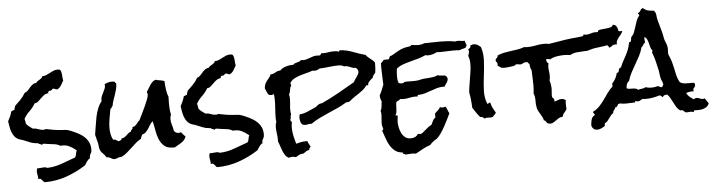

<svg xmlns="http://www.w3.org/2000/svg" viewBox="-86 -1009 5008 1347"><g transform="rotate(-5 2418.5 -335.5)"><path d="M529.3 -123Q529.3 -106.4 521 -94.2Q512.7 -82 514.6 -64.5Q501 -56.6 492.2 -43.9Q483.4 -31.2 475.6 -17.6Q411.1 24.4 337.4 50.3Q263.7 76.2 185.5 76.2Q180.7 76.2 176.8 71.8Q172.9 67.4 168.9 62.5Q165 57.6 160.6 53.2Q156.2 48.8 150.4 48.8Q143.6 48.8 139.6 51.8Q139.6 49.8 140.1 48.3Q140.6 46.9 140.6 44.9Q140.6 33.2 137.7 21Q134.8 8.8 134.8 -2.9Q134.8 -16.6 139.6 -25.4H151.4Q161.1 -25.4 170.4 -26.9Q179.7 -28.3 190.4 -28.3Q201.2 -28.3 210 -22.5Q263.7 -24.4 312 -42.5Q360.4 -60.5 410.2 -78.1Q418 -88.9 419.4 -102.1Q420.9 -115.2 426.8 -127Q401.4 -148.4 375.5 -160.6Q349.6 -172.9 315.4 -168.9Q294.9 -181.6 272 -183.6Q249 -185.5 225.6 -189.5Q219.7 -190.4 213.4 -191.9Q207 -193.4 200.2 -193.4Q195.3 -193.4 190.9 -190.9Q186.5 -188.5 188.5 -183.6Q183.6 -191.4 175.3 -192.9Q167 -194.3 161.1 -200.2Q129.9 -202.1 106.4 -211.4Q83 -220.7 54.7 -232.4Q46.9 -235.4 39.6 -236.8Q32.2 -238.3 25.4 -242.2Q7.8 -251 -2.9 -265.6Q-13.7 -280.3 -20 -298.3Q-26.4 -316.4 -29.3 -335.9Q-32.2 -355.5 -35.2 -372.1Q-26.4 -387.7 -19 -404.3Q-11.7 -420.9 -6.8 -439.5Q-1 -442.4 4.9 -444.3Q10.7 -446.3 17.6 -449.2Q16.6 -451.2 16.6 -454.1Q16.6 -459 20 -463.9Q23.4 -468.8 21.5 -473.6Q43 -493.2 63 -514.2Q83 -535.2 97.7 -560.5Q112.3 -565.4 121.1 -575.2Q129.9 -585 138.7 -595.2Q147.5 -605.5 158.2 -613.8Q168.9 -622.1 185.5 -624Q189.5 -630.9 196.3 -635.3Q203.1 -639.6 210 -643.6Q216.8 -647.5 222.7 -652.3Q228.5 -657.2 231.4 -666Q247.1 -666 260.3 -671.9Q273.4 -677.7 286.1 -684.6Q298.8 -691.4 312 -697.3Q325.2 -703.1 340.8 -703.1Q344.7 -703.1 348.6 -702.6Q352.5 -702.1 357.4 -701.2Q364.3 -694.3 366.7 -685.1Q369.1 -675.8 370.1 -665Q371.1 -654.3 371.6 -643.6Q372.1 -632.8 375 -624Q366.2 -607.4 356 -590.8Q345.7 -574.2 329.1 -565.4H327.1Q320.3 -564.5 314.5 -568.4Q308.6 -572.3 300.8 -572.3Q295.9 -572.3 293 -569.3L288.1 -564.5Q286.1 -562.5 282.7 -560.5Q279.3 -558.6 273.4 -560.5Q259.8 -555.7 262.7 -543.9Q244.1 -542 231.4 -532.7Q218.8 -523.4 208 -512.2Q197.3 -501 186.5 -491.7Q175.8 -482.4 161.1 -481.4Q144.5 -452.1 120.6 -429.7Q96.7 -407.2 81.1 -378.9Q84 -371.1 85 -362.3Q85.9 -353.5 87.9 -343.8Q96.7 -332 108.9 -323.2Q121.1 -314.5 132.8 -305.7H135.7Q155.3 -305.7 171.9 -298.3Q188.5 -291 207 -291Q216.8 -291 223.6 -294.9Q249 -289.1 273.9 -285.2Q298.8 -281.2 324.2 -279.3Q336.9 -277.3 350.1 -277.3Q363.3 -277.3 375 -274.4Q385.7 -271.5 396.5 -267.1Q407.2 -262.7 418 -257.8Q440.4 -248 460.4 -236.3Q480.5 -224.6 496.1 -208.5Q511.7 -192.4 520.5 -171.4Q529.3 -150.4 529.3 -123Z M1195.3 -158.2Q1191.4 -143.6 1182.6 -133.8Q1173.8 -124 1162.6 -116.2Q1151.4 -108.4 1138.7 -102.1Q1126 -95.7 1114.3 -87.9H1101.6Q1060.5 -87.9 1038.6 -107.9Q1016.6 -127.9 1004.9 -157.7Q993.2 -187.5 987.8 -221.7Q982.4 -255.9 974.6 -284.2Q962.9 -274.4 955.1 -261.2Q947.3 -248 939 -235.4Q930.7 -222.7 920.4 -211.9Q910.2 -201.2 893.6 -197.3Q890.6 -190.4 887.2 -183.6Q883.8 -176.8 882.8 -168.9Q861.3 -157.2 843.8 -141.6Q826.2 -126 808.6 -109.4Q791 -92.8 772.9 -77.6Q754.9 -62.5 732.4 -52.7Q731.4 -53.7 728.5 -53.7Q716.8 -53.7 707 -48.3Q697.3 -43 685.5 -43Q677.7 -43 671.4 -45.9Q665 -48.8 658.7 -52.7Q652.3 -56.6 645.5 -58.6Q638.7 -60.5 630.9 -59.6Q621.1 -77.1 605 -92.3Q588.9 -107.4 585 -127Q583 -135.7 582.5 -145Q582 -154.3 580.1 -164.1Q577.1 -178.7 572.3 -193.8Q567.4 -209 564.5 -224.6Q569.3 -251 573.7 -282.7Q578.1 -314.5 584.5 -346.2Q590.8 -377.9 602.1 -406.7Q613.3 -435.5 630.9 -456.1L629.9 -462.9Q629.9 -478.5 635.7 -492.2Q641.6 -505.9 648.4 -518.6Q655.3 -531.2 660.2 -543.9Q665 -556.6 662.1 -572.3Q673.8 -578.1 686.5 -582Q699.2 -585.9 712.9 -585.9Q725.6 -585.9 736.3 -582Q734.4 -574.2 743.2 -572.3V-569.3Q743.2 -548.8 738.3 -529.3Q733.4 -509.8 726.6 -490.7Q719.7 -471.7 713.4 -452.6Q707 -433.6 704.1 -414.1Q700.2 -413.1 698.7 -410.2Q697.3 -407.2 696.3 -404.3Q695.3 -401.4 693.4 -399.4Q691.4 -397.5 687.5 -397.5Q681.6 -363.3 675.3 -329.6Q668.9 -295.9 668.9 -261.7Q668.9 -241.2 672.9 -219.7Q676.8 -198.2 687.5 -178.7L691.4 -179.7Q702.1 -179.7 708.5 -174.8Q714.8 -169.9 725.6 -165Q733.4 -167 740.2 -170.4Q747.1 -173.8 746.1 -182.6Q758.8 -183.6 767.6 -189Q776.4 -194.3 783.2 -201.2L797.9 -214.8Q805.7 -221.7 816.4 -224.6Q816.4 -230.5 819.3 -233.4L825.2 -239.3Q828.1 -242.2 829.6 -245.6Q831.1 -249 830.1 -255.9Q841.8 -256.8 848.1 -261.7Q854.5 -266.6 859.9 -272.9Q865.2 -279.3 870.1 -286.1Q875 -293 882.8 -297.9Q889.6 -312.5 901.9 -336.9Q914.1 -361.3 926.3 -387.7Q938.5 -414.1 947.8 -438Q957 -461.9 957 -474.6Q957 -479.5 954.6 -483.4Q952.1 -487.3 953.1 -492.2V-495.1Q960.9 -504.9 967.3 -516.6Q973.6 -528.3 981 -539.1Q988.3 -549.8 997.1 -558.6Q1005.9 -567.4 1019.5 -572.3Q1035.2 -567.4 1051.3 -565.4Q1067.4 -563.5 1082 -557.6Q1083 -533.2 1086.9 -501Q1090.8 -468.8 1100.6 -446.3Q1100.6 -433.6 1100.1 -421.9Q1099.6 -410.2 1099.6 -398.4Q1099.6 -378.9 1101.1 -358.4Q1102.5 -337.9 1107.4 -320.3Q1100.6 -305.7 1100.6 -289.1Q1100.6 -266.6 1107.4 -246.6Q1114.3 -226.6 1117.2 -204.1Q1129.9 -186.5 1150.4 -186.5Q1155.3 -186.5 1158.7 -187.5Q1162.1 -188.5 1166 -190.4Q1173.8 -181.6 1180.2 -173.3Q1186.5 -165 1195.3 -158.2Z M1744.1 -123Q1744.1 -106.4 1735.8 -94.2Q1727.5 -82 1729.5 -64.5Q1715.8 -56.6 1707 -43.9Q1698.2 -31.2 1690.4 -17.6Q1626 24.4 1552.2 50.3Q1478.5 76.2 1400.4 76.2Q1395.5 76.2 1391.6 71.8Q1387.7 67.4 1383.8 62.5Q1379.9 57.6 1375.5 53.2Q1371.1 48.8 1365.2 48.8Q1358.4 48.8 1354.5 51.8Q1354.5 49.8 1355 48.3Q1355.5 46.9 1355.5 44.9Q1355.5 33.2 1352.5 21Q1349.6 8.8 1349.6 -2.9Q1349.6 -16.6 1354.5 -25.4H1366.2Q1376 -25.4 1385.3 -26.9Q1394.5 -28.3 1405.3 -28.3Q1416 -28.3 1424.8 -22.5Q1478.5 -24.4 1526.9 -42.5Q1575.2 -60.5 1625 -78.1Q1632.8 -88.9 1634.3 -102.1Q1635.7 -115.2 1641.6 -127Q1616.2 -148.4 1590.3 -160.6Q1564.5 -172.9 1530.3 -168.9Q1509.8 -181.6 1486.8 -183.6Q1463.9 -185.5 1440.4 -189.5Q1434.6 -190.4 1428.2 -191.9Q1421.9 -193.4 1415 -193.4Q1410.2 -193.4 1405.8 -190.9Q1401.4 -188.5 1403.3 -183.6Q1398.4 -191.4 1390.1 -192.9Q1381.8 -194.3 1376 -200.2Q1344.7 -202.1 1321.3 -211.4Q1297.9 -220.7 1269.5 -232.4Q1261.7 -235.4 1254.4 -236.8Q1247.1 -238.3 1240.2 -242.2Q1222.7 -251 1211.9 -265.6Q1201.2 -280.3 1194.8 -298.3Q1188.5 -316.4 1185.5 -335.9Q1182.6 -355.5 1179.7 -372.1Q1188.5 -387.7 1195.8 -404.3Q1203.1 -420.9 1208 -439.5Q1213.9 -442.4 1219.7 -444.3Q1225.6 -446.3 1232.4 -449.2Q1231.4 -451.2 1231.4 -454.1Q1231.4 -459 1234.9 -463.9Q1238.3 -468.8 1236.3 -473.6Q1257.8 -493.2 1277.8 -514.2Q1297.9 -535.2 1312.5 -560.5Q1327.1 -565.4 1335.9 -575.2Q1344.7 -585 1353.5 -595.2Q1362.3 -605.5 1373 -613.8Q1383.8 -622.1 1400.4 -624Q1404.3 -630.9 1411.1 -635.3Q1418 -639.6 1424.8 -643.6Q1431.6 -647.5 1437.5 -652.3Q1443.4 -657.2 1446.3 -666Q1461.9 -666 1475.1 -671.9Q1488.3 -677.7 1501 -684.6Q1513.7 -691.4 1526.9 -697.3Q1540 -703.1 1555.7 -703.1Q1559.6 -703.1 1563.5 -702.6Q1567.4 -702.1 1572.3 -701.2Q1579.1 -694.3 1581.5 -685.1Q1584 -675.8 1585 -665Q1585.9 -654.3 1586.4 -643.6Q1586.9 -632.8 1589.8 -624Q1581.1 -607.4 1570.8 -590.8Q1560.5 -574.2 1543.9 -565.4H1542Q1535.2 -564.5 1529.3 -568.4Q1523.4 -572.3 1515.6 -572.3Q1510.7 -572.3 1507.8 -569.3L1502.9 -564.5Q1501 -562.5 1497.6 -560.5Q1494.1 -558.6 1488.3 -560.5Q1474.6 -555.7 1477.5 -543.9Q1459 -542 1446.3 -532.7Q1433.6 -523.4 1422.9 -512.2Q1412.1 -501 1401.4 -491.7Q1390.6 -482.4 1376 -481.4Q1359.4 -452.1 1335.4 -429.7Q1311.5 -407.2 1295.9 -378.9Q1298.8 -371.1 1299.8 -362.3Q1300.8 -353.5 1302.7 -343.8Q1311.5 -332 1323.7 -323.2Q1335.9 -314.5 1347.7 -305.7H1350.6Q1370.1 -305.7 1386.7 -298.3Q1403.3 -291 1421.9 -291Q1431.6 -291 1438.5 -294.9Q1463.9 -289.1 1488.8 -285.2Q1513.7 -281.2 1539.1 -279.3Q1551.8 -277.3 1564.9 -277.3Q1578.1 -277.3 1589.8 -274.4Q1600.6 -271.5 1611.3 -267.1Q1622.1 -262.7 1632.8 -257.8Q1655.3 -248 1675.3 -236.3Q1695.3 -224.6 1710.9 -208.5Q1726.6 -192.4 1735.4 -171.4Q1744.1 -150.4 1744.1 -123Z M2564.5 -543Q2564.5 -529.3 2563.5 -515.6Q2562.5 -502 2560.5 -488.3Q2553.7 -478.5 2547.4 -471.2Q2541 -463.9 2539.1 -453.1Q2528.3 -445.3 2515.1 -431.6Q2502 -418 2503.9 -404.3H2490.2Q2478.5 -386.7 2462.9 -374Q2447.3 -361.3 2429.7 -349.6L2395.5 -327.1Q2378.9 -316.4 2364.3 -301.8Q2356.4 -300.8 2351.6 -298.8Q2346.7 -296.9 2338.9 -297.9Q2308.6 -278.3 2275.9 -263.7Q2243.2 -249 2210.4 -234.9Q2177.7 -220.7 2145.5 -205.1Q2113.3 -189.5 2084 -168.9Q2081.1 -169.9 2076.2 -169.9Q2067.4 -169.9 2058.6 -167.5Q2049.8 -165 2041 -165Q2037.1 -165 2030.8 -166Q2024.4 -167 2021.5 -168.9Q2016.6 -171.9 2012.7 -177.7Q2008.8 -183.6 2006.8 -190.9Q2004.9 -198.2 2003.9 -205.1Q2002.9 -211.9 2002.9 -216.8Q2002.9 -222.7 2003.9 -229.5Q2004.9 -236.3 2006.8 -242.2Q2035.2 -244.1 2064 -256.8Q2092.8 -269.5 2119.1 -281.2Q2126 -284.2 2130.4 -288.6Q2134.8 -293 2139.6 -296.4Q2144.5 -299.8 2150.4 -302.7Q2156.2 -305.7 2165 -305.7H2168Q2229.5 -334 2288.6 -367.2Q2347.7 -400.4 2406.2 -434.6Q2409.2 -443.4 2415.5 -452.1Q2421.9 -460.9 2427.7 -469.2Q2433.6 -477.5 2438.5 -486.3Q2443.4 -495.1 2443.4 -503.9Q2443.4 -521.5 2426.8 -533.2H2422.9Q2411.1 -533.2 2402.3 -536.6Q2393.6 -540 2385.7 -543.5Q2377.9 -546.9 2368.2 -549.3Q2358.4 -551.8 2345.7 -550.8Q2340.8 -554.7 2330.1 -557.6Q2319.3 -560.5 2312.5 -560.5Q2277.3 -560.5 2243.2 -556.2Q2209 -551.8 2174.8 -550.8Q2166 -545.9 2158.2 -542Q2150.4 -538.1 2139.6 -538.1Q2134.8 -538.1 2130.9 -538.6Q2127 -539.1 2122.1 -540Q2103.5 -532.2 2080.1 -526.9Q2056.6 -521.5 2033.7 -514.2Q2010.7 -506.8 1991.2 -496.1Q1971.7 -485.4 1960.9 -466.8Q1960.9 -461.9 1962.9 -458.5Q1964.8 -455.1 1964.8 -450.2V-446.3Q1959 -440.4 1957 -433.1Q1955.1 -425.8 1954.1 -418.5Q1953.1 -411.1 1951.7 -403.8Q1950.2 -396.5 1944.3 -389.6Q1948.2 -375 1948.2 -357.4Q1948.2 -337.9 1945.8 -318.4Q1943.4 -298.8 1943.4 -279.3Q1943.4 -260.7 1947.3 -246.1Q1941.4 -240.2 1942.4 -228.5Q1943.4 -216.8 1937.5 -210.9Q1937.5 -203.1 1941.9 -200.2Q1946.3 -197.3 1947.3 -190.4Q1943.4 -173.8 1943.4 -154.3Q1943.4 -126 1949.7 -96.7Q1956.1 -67.4 1964.8 -39.1Q1980.5 -43.9 1998.5 -47.4Q2016.6 -50.8 2033.2 -50.8Q2036.1 -50.8 2039.1 -50.3Q2042 -49.8 2044.9 -49.8Q2046.9 -39.1 2052.7 -30.3Q2058.6 -21.5 2063.5 -10.7Q2058.6 -3.9 2055.2 0.5Q2051.8 4.9 2051.8 12.7Q2038.1 13.7 2029.3 20Q2020.5 26.4 2009.8 34.2H2005.9Q1989.3 34.2 1978.5 40.5Q1967.8 46.9 1954.1 54.7Q1942.4 49.8 1930.7 49.8Q1918 49.8 1905.3 54.7Q1889.6 47.9 1879.9 33.7Q1870.1 19.5 1863.3 2.4Q1856.4 -14.6 1851.1 -32.2Q1845.7 -49.8 1838.9 -64.5V-80.1Q1838.9 -102.5 1835.4 -123.5Q1832 -144.5 1832 -167Q1832 -175.8 1833.5 -185.5Q1835 -195.3 1838.9 -204.1Q1836.9 -212.9 1836.9 -220.7V-239.3Q1836.9 -268.6 1839.4 -297.9Q1841.8 -327.1 1841.8 -356.4Q1841.8 -377.9 1838.9 -400.4Q1834 -398.4 1830.1 -396.5Q1826.2 -394.5 1821.3 -394.5Q1816.4 -394.5 1812 -395.5Q1807.6 -396.5 1803.7 -397.5Q1793.9 -406.2 1790 -418.9Q1786.1 -431.6 1779.3 -442.4Q1779.3 -460.9 1784.7 -473.1Q1790 -485.4 1797.9 -495.6Q1805.7 -505.9 1814 -515.6Q1822.3 -525.4 1828.1 -540H1832Q1847.7 -540 1863.3 -550.3Q1878.9 -560.5 1898.4 -560.5Q1905.3 -569.3 1917 -575.7Q1928.7 -582 1941.9 -585.9Q1955.1 -589.8 1968.3 -591.3Q1981.4 -592.8 1993.2 -592.8Q1997.1 -599.6 2004.9 -602.1Q2012.7 -604.5 2021 -606.9Q2029.3 -609.4 2036.6 -611.8Q2043.9 -614.3 2048.8 -621.1Q2056.6 -619.1 2063.5 -619.1Q2076.2 -619.1 2087.9 -622.6Q2099.6 -626 2111.3 -630.4Q2123 -634.8 2135.3 -638.7Q2147.5 -642.6 2161.1 -642.6Q2166 -642.6 2170.9 -642.1Q2175.8 -641.6 2180.7 -641.6Q2188.5 -641.6 2189.9 -647.5Q2191.4 -653.3 2196.3 -656.2Q2199.2 -655.3 2207 -655.3Q2226.6 -655.3 2245.1 -658.7Q2263.7 -662.1 2283.2 -662.1Q2292 -662.1 2300.8 -661.1Q2309.6 -660.2 2318.4 -656.2Q2320.3 -659.2 2322.3 -661.1Q2324.2 -663.1 2325.2 -666Q2373 -663.1 2415.5 -646.5Q2458 -629.9 2503.9 -617.2Q2509.8 -608.4 2517.6 -601.6L2534.2 -587.9Q2543 -581.1 2550.8 -574.2Q2558.6 -567.4 2564.5 -557.6Z M3214.8 -621.1V-617.2Q3208 -615.2 3208 -607.4Q3197.3 -602.5 3185.5 -600.1Q3173.8 -597.7 3163.1 -592.8Q3152.3 -593.8 3141.1 -594.2Q3129.9 -594.7 3119.1 -594.7Q3089.8 -594.7 3060.5 -592.8Q3031.2 -590.8 3002 -592.8Q2988.3 -585 2972.2 -580.6Q2956.1 -576.2 2941.4 -576.2Q2929.7 -576.2 2920.9 -579.1Q2897.5 -567.4 2869.6 -559.6Q2841.8 -551.8 2813.5 -544.4Q2785.2 -537.1 2759.3 -527.8Q2733.4 -518.6 2713.9 -502Q2711.9 -488.3 2710.9 -475.1Q2710 -461.9 2710 -449.2Q2710 -435.5 2711.4 -423.8Q2712.9 -412.1 2717.8 -400.4Q2722.7 -398.4 2729 -397.5Q2735.4 -396.5 2740.2 -396.5Q2745.1 -396.5 2750 -397.9Q2754.9 -399.4 2756.8 -404.3Q2771.5 -406.2 2786.1 -405.8Q2800.8 -405.3 2815.4 -405.3Q2830.1 -405.3 2844.2 -406.2Q2858.4 -407.2 2872.1 -411.1Q2887.7 -415 2902.8 -416Q2918 -417 2932.6 -418Q2947.3 -418.9 2962.9 -421.4Q2978.5 -423.8 2995.1 -431.6Q3007.8 -426.8 3021 -426.8Q3034.2 -426.8 3046.9 -424.8Q3053.7 -419.9 3058.1 -414.1Q3062.5 -408.2 3062.5 -400.4Q3062.5 -386.7 3052.7 -373Q3043 -359.4 3037.1 -347.7H3026.4Q3002.9 -347.7 2981 -341.3Q2959 -335 2937 -326.7Q2915 -318.4 2893.1 -312Q2871.1 -305.7 2847.7 -305.7Q2843.8 -305.7 2843.3 -301.3Q2842.8 -296.9 2840.8 -294.9Q2835.9 -295.9 2826.2 -295.9Q2803.7 -295.9 2783.2 -291Q2762.7 -286.1 2741.2 -286.1Q2735.4 -286.1 2729.5 -286.6Q2723.6 -287.1 2717.8 -288.1Q2712.9 -280.3 2705.1 -277.8Q2697.3 -275.4 2690.4 -269.5Q2687.5 -260.7 2687 -248Q2686.5 -235.4 2686 -222.2Q2685.5 -209 2683.6 -197.3Q2681.6 -185.5 2675.8 -178.7Q2676.8 -173.8 2683.6 -175.3Q2690.4 -176.8 2690.4 -168.9Q2690.4 -160.2 2688.5 -150.4Q2686.5 -140.6 2686.5 -130.9Q2686.5 -112.3 2690.9 -90.3Q2695.3 -68.4 2704.6 -49.8Q2713.9 -31.2 2729.5 -19Q2745.1 -6.8 2768.6 -6.8Q2784.2 -6.8 2797.9 -12.7Q2811.5 -18.6 2820.3 -32.2L2825.2 -33.2Q2829.1 -33.2 2832.5 -32.2Q2835.9 -31.2 2839.8 -31.2Q2845.7 -31.2 2855 -38.6Q2864.3 -45.9 2875.5 -55.7Q2886.7 -65.4 2898.4 -74.7Q2910.2 -84 2920.9 -87.9Q2927.7 -101.6 2934.1 -115.2Q2940.4 -128.9 2953.1 -136.7V-165Q2962.9 -175.8 2974.1 -184.6Q2985.4 -193.4 2991.2 -207Q2996.1 -205.1 3000.5 -204.1Q3004.9 -203.1 3009.8 -203.1Q3014.6 -203.1 3020 -204.1Q3025.4 -205.1 3030.3 -207Q3038.1 -196.3 3042.5 -183.1Q3046.9 -169.9 3053.7 -158.2Q3044.9 -140.6 3033.2 -116.2Q3021.5 -91.8 3007.8 -67.4Q2994.1 -43 2979 -21Q2963.9 1 2949.2 12.7Q2946.3 15.6 2936.5 19.5Q2925.8 27.3 2917 34.7Q2908.2 42 2900.4 51.8Q2872.1 60.5 2846.2 75.2Q2820.3 89.8 2794.9 103.5Q2783.2 100.6 2769.5 100.6Q2757.8 100.6 2746.1 102.1Q2734.4 103.5 2720.7 103.5Q2716.8 98.6 2709.5 97.2Q2702.1 95.7 2704.1 86.9Q2670.9 85 2650.4 68.8Q2629.9 52.7 2615.7 29.3Q2601.6 5.9 2592.8 -21.5Q2584 -48.8 2574.2 -74.2V-77.1Q2574.2 -82 2578.1 -83Q2582 -84 2582 -88.9Q2582 -90.8 2581.1 -91.8Q2578.1 -102.5 2576.2 -110.4Q2574.2 -118.2 2574.2 -128.9Q2574.2 -144.5 2576.2 -159.7Q2578.1 -174.8 2578.1 -190.4Q2578.1 -206.1 2574.2 -217.8Q2578.1 -222.7 2580.6 -231Q2583 -239.3 2584 -248Q2585 -256.8 2585.4 -265.6Q2585.9 -274.4 2587.9 -281.2Q2584 -292 2581.1 -300.3Q2578.1 -308.6 2578.1 -320.3V-327.1Q2587.9 -343.8 2594.7 -361.3Q2601.6 -378.9 2609.4 -397.5V-400.4Q2609.4 -428.7 2607.4 -457Q2605.5 -485.4 2605.5 -513.7V-532.2Q2605.5 -542 2606.4 -550.8Q2614.3 -554.7 2618.2 -561.5Q2622.1 -568.4 2629.9 -572.3H2662.1L2668 -582Q2670.9 -586.9 2671.9 -592.8Q2682.6 -595.7 2692.9 -601.1Q2703.1 -606.4 2711.9 -612.3Q2725.6 -620.1 2736.8 -626.5Q2748 -632.8 2759.3 -637.2Q2770.5 -641.6 2783.2 -644.5Q2795.9 -647.5 2812.5 -649.4Q2820.3 -649.4 2822.8 -652.3Q2825.2 -655.3 2830.1 -659.2Q2841.8 -657.2 2853.5 -655.8Q2865.2 -654.3 2877 -654.3Q2900.4 -654.3 2920.9 -663.1Q2950.2 -663.1 2979 -664.1Q3007.8 -665 3037.1 -665Q3062.5 -665 3087.9 -663.1Q3113.3 -661.1 3137.7 -656.2Q3146.5 -659.2 3157.2 -659.2Q3168.9 -659.2 3181.2 -656.7Q3193.4 -654.3 3205.1 -656.2Q3206.1 -645.5 3210.4 -638.2Q3214.8 -630.9 3214.8 -621.1Z M3378.9 -133.8Q3374 -126 3367.2 -119.6Q3360.4 -113.3 3354.5 -106.4Q3347.7 -103.5 3339.4 -103.5Q3331.1 -103.5 3323.7 -104Q3316.4 -104.5 3310.1 -104Q3303.7 -103.5 3299.8 -99.6Q3292 -101.6 3288.1 -106.9Q3284.2 -112.3 3274.4 -113.3Q3270.5 -114.3 3266.6 -113.3Q3252 -129.9 3239.7 -148.4Q3227.5 -167 3216.8 -183.6Q3215.8 -219.7 3210.9 -256.8Q3210 -265.6 3208 -274.4Q3206.1 -283.2 3205.1 -291Q3205.1 -300.8 3206.5 -310.1Q3208 -319.3 3209 -327.1Q3212.9 -355.5 3217.8 -382.8Q3222.7 -410.2 3226.6 -438.5Q3230.5 -463.9 3230.5 -491.7Q3230.5 -519.5 3221.7 -543.9L3220.7 -548.8Q3222.7 -556.6 3225.1 -562Q3227.5 -567.4 3228.5 -574.2Q3230.5 -585 3223.6 -589.8Q3226.6 -597.7 3233.4 -600.1Q3240.2 -602.5 3241.2 -611.3Q3242.2 -615.2 3241.2 -619.1Q3249 -622.1 3257.3 -624.5Q3265.6 -627 3273.4 -625Q3286.1 -623 3295.9 -616.7Q3305.7 -610.4 3314.5 -602.5Q3330.1 -555.7 3327.1 -503.4Q3324.2 -451.2 3317.4 -398.4Q3310.5 -345.7 3308.6 -295.4Q3306.6 -245.1 3324.2 -202.1L3326.2 -201.2Q3331.1 -200.2 3334 -204.6Q3336.9 -209 3341.8 -208Q3345.7 -206.1 3346.7 -206.1Q3350.6 -186.5 3359.4 -168.9Q3368.2 -151.4 3378.9 -133.8Z M4312.5 -627.9Q4308.6 -615.2 4299.8 -604.5L4283.2 -584Q4275.4 -574.2 4270 -563Q4264.6 -551.8 4266.6 -537.1Q4264.6 -537.1 4261.7 -537.6Q4258.8 -538.1 4256.8 -538.1Q4241.2 -538.1 4232.9 -530.8Q4224.6 -523.4 4210.9 -518.6Q4209 -524.4 4206.1 -529.8Q4203.1 -535.2 4197.3 -537.1Q4173.8 -532.2 4150.4 -529.8Q4127 -527.3 4103.5 -523.4Q4092.8 -521.5 4082 -518.1Q4071.3 -514.6 4059.6 -511.7Q4053.7 -509.8 4046.9 -510.3Q4040 -510.7 4033.2 -509.8Q4009.8 -508.8 3982.4 -506.3Q3955.1 -503.9 3933.6 -491.2Q3923.8 -493.2 3913.1 -494.1Q3902.3 -495.1 3891.6 -495.1Q3868.2 -495.1 3840.3 -490.7Q3812.5 -486.3 3791 -473.6Q3786.1 -475.6 3780.8 -476.6Q3775.4 -477.5 3768.6 -477.5Q3766.6 -477.5 3765.6 -477.1Q3764.6 -476.6 3762.7 -476.6Q3761.7 -467.8 3765.1 -459.5Q3768.6 -451.2 3777.3 -446.3Q3773.4 -435.5 3773.4 -422.9Q3773.4 -406.2 3775.9 -389.6Q3778.3 -373 3778.3 -356.4Q3778.3 -337.9 3773.4 -327.1Q3783.2 -297.9 3783.2 -264.6Q3783.2 -252.9 3781.7 -241.7Q3780.3 -230.5 3780.3 -217.8Q3780.3 -207 3788.1 -200.7Q3795.9 -194.3 3795.9 -183.6Q3795.9 -179.7 3793.9 -175.8Q3807.6 -178.7 3820.3 -184.1Q3833 -189.5 3846.7 -189.5Q3854.5 -189.5 3861.8 -186.5Q3869.1 -183.6 3875 -178.7Q3874 -173.8 3873.5 -168Q3873 -162.1 3873 -156.2Q3873 -145.5 3873.5 -136.2Q3874 -127 3875 -116.2Q3867.2 -102.5 3856.9 -91.8Q3846.7 -81.1 3842.8 -64.5Q3828.1 -64.5 3816.9 -58.1Q3805.7 -51.8 3795.9 -44.4Q3786.1 -37.1 3776.4 -30.8Q3766.6 -24.4 3754.9 -24.4Q3740.2 -24.4 3734.4 -28.8Q3728.5 -33.2 3725.6 -38.1Q3722.7 -43 3720.2 -46.9Q3717.8 -50.8 3710 -49.8Q3708 -62.5 3702.1 -73.7Q3696.3 -85 3689.9 -95.7Q3683.6 -106.4 3677.2 -117.7Q3670.9 -128.9 3668 -140.6Q3662.1 -166 3663.1 -193.4Q3664.1 -220.7 3654.3 -246.1Q3656.2 -259.8 3657.2 -273.9Q3658.2 -288.1 3658.2 -301.8Q3658.2 -329.1 3656.7 -356Q3655.3 -382.8 3654.3 -411.1Q3647.5 -419.9 3646 -431.2Q3644.5 -442.4 3643.6 -453.1Q3640.6 -456.1 3637.2 -459Q3633.8 -461.9 3632.8 -466.8Q3625 -468.8 3621.1 -468.8Q3607.4 -468.8 3598.1 -462.4Q3588.9 -456.1 3581.1 -456.1Q3573.2 -456.1 3566.4 -458Q3559.6 -460 3552.7 -460Q3546.9 -460 3546.4 -457.5Q3545.9 -455.1 3542 -453.1Q3539.1 -451.2 3528.3 -449.2Q3517.6 -447.3 3504.4 -445.8Q3491.2 -444.3 3479 -443.4Q3466.8 -442.4 3462.9 -442.4Q3447.3 -442.4 3439 -448.7Q3430.7 -455.1 3418.9 -462.9Q3420.9 -468.8 3420.9 -470.7Q3420.9 -480.5 3415 -486.8Q3409.2 -493.2 3409.2 -498Q3409.2 -508.8 3417.5 -514.6Q3425.8 -520.5 3426.8 -533.2Q3449.2 -543 3472.7 -547.9Q3496.1 -552.7 3520.5 -555.7Q3544.9 -558.6 3568.8 -562.5Q3592.8 -566.4 3616.2 -575.2Q3623 -574.2 3629.4 -573.7Q3635.7 -573.2 3642.6 -573.2Q3671.9 -573.2 3700.7 -579.6Q3729.5 -585.9 3759.8 -585.9Q3767.6 -585.9 3775.4 -585Q3783.2 -584 3791 -582Q3830.1 -587.9 3868.7 -594.7Q3907.2 -601.6 3948.2 -606.4Q3967.8 -608.4 3986.8 -609.9Q4005.9 -611.3 4025.4 -614.3Q4032.2 -615.2 4035.6 -617.7Q4039.1 -620.1 4039.1 -627.9Q4047.9 -624 4058.6 -624Q4075.2 -624 4090.8 -629.9Q4106.4 -635.7 4123 -635.7Q4127 -635.7 4129.9 -635.3Q4132.8 -634.8 4135.7 -634.8Q4142.6 -634.8 4143.1 -641.1Q4143.6 -647.5 4152.3 -649.4Q4159.2 -651.4 4171.9 -652.3Q4184.6 -653.3 4198.7 -654.8Q4212.9 -656.2 4225.1 -658.7Q4237.3 -661.1 4243.2 -666L4250 -676.8Q4267.6 -675.8 4275.9 -661.6Q4284.2 -647.5 4285.2 -630.9Q4289.1 -627 4296.4 -627.4Q4303.7 -627.9 4309.6 -627.9Z M4872.1 -71.3Q4869.1 -57.6 4859.9 -49.3Q4850.6 -41 4837.9 -36.1Q4825.2 -31.2 4812 -29.8Q4798.8 -28.3 4788.1 -28.3Q4783.2 -28.3 4778.8 -28.8Q4774.4 -29.3 4769.5 -29.3Q4764.6 -29.3 4764.6 -24.4Q4764.6 -19.5 4759.8 -17.6Q4754.9 -19.5 4750 -20.5Q4745.1 -21.5 4740.2 -21.5Q4733.4 -21.5 4727.1 -20.5Q4720.7 -19.5 4714.8 -19.5Q4707 -19.5 4703.6 -21.5Q4700.2 -23.4 4697.8 -25.9Q4695.3 -28.3 4692.9 -31.2Q4690.4 -34.2 4685.5 -36.1Q4678.7 -39.1 4674.3 -37.1Q4669.9 -35.2 4661.1 -43Q4649.4 -52.7 4641.1 -66.9Q4632.8 -81.1 4625 -96.7Q4617.2 -112.3 4608.4 -127.9Q4599.6 -143.6 4587.9 -155.3H4580.1Q4562.5 -155.3 4555.7 -140.6Q4550.8 -143.6 4545.9 -147.9Q4541 -152.3 4535.2 -155.3Q4512.7 -148.4 4488.3 -143.6Q4463.9 -138.7 4439.5 -138.7H4425.8Q4419.9 -138.7 4413.1 -140.6Q4403.3 -136.7 4395.5 -131.3Q4387.7 -126 4377.9 -126Q4372.1 -126 4364.3 -129.9Q4358.4 -129.9 4358.9 -125Q4359.4 -120.1 4352.5 -120.1H4343.8Q4330.1 -120.1 4316.9 -119.1Q4303.7 -118.2 4290 -118.2Q4271.5 -118.2 4252 -123Q4247.1 -120.1 4241.2 -120.1Q4237.3 -118.2 4235.4 -113.8Q4233.4 -109.4 4231.4 -106Q4229.5 -102.5 4226.1 -100.1Q4222.7 -97.7 4216.8 -98.6Q4214.8 -86.9 4207 -80.1Q4199.2 -73.2 4199.2 -59.6Q4188.5 -53.7 4181.6 -44.9Q4174.8 -36.1 4168 -26.4Q4161.1 -16.6 4153.8 -7.8Q4146.5 1 4135.7 5.9Q4130.9 11.7 4132.8 24.4Q4122.1 33.2 4106.4 40Q4090.8 46.9 4077.1 46.9Q4048.8 46.9 4038.1 16.6Q4038.1 6.8 4039.6 -4.4Q4041 -15.6 4043.9 -25.9Q4046.9 -36.1 4052.7 -44.4Q4058.6 -52.7 4069.3 -56.6Q4069.3 -65.4 4063.5 -68.8Q4057.6 -72.3 4058.6 -81.1Q4085 -93.8 4104.5 -114.3Q4124 -134.8 4140.1 -157.7Q4156.2 -180.7 4172.9 -204.1Q4189.5 -227.5 4210 -246.1V-266.6Q4239.3 -297.9 4248 -336.9Q4258.8 -338.9 4262.2 -346.7Q4265.6 -354.5 4265.6 -365.2Q4270.5 -365.2 4272 -369.6Q4273.4 -374 4280.3 -372.1Q4289.1 -395.5 4299.8 -415Q4310.5 -434.6 4321.3 -454.6Q4332 -474.6 4340.3 -496.1Q4348.6 -517.6 4352.5 -543.9Q4366.2 -544.9 4367.7 -557.1Q4369.1 -569.3 4371.1 -579.1Q4385.7 -592.8 4393.1 -611.3Q4400.4 -629.9 4406.2 -649.9Q4412.1 -669.9 4419.4 -689.9Q4426.8 -710 4440.4 -725.6V-728.5Q4440.4 -733.4 4436.5 -734.9Q4432.6 -736.3 4432.6 -741.2Q4433.6 -742.2 4433.6 -743.2Q4445.3 -748 4451.2 -759.3Q4457 -770.5 4468.8 -775.4Q4489.3 -758.8 4504.9 -755.4Q4520.5 -752 4545.9 -750Q4558.6 -736.3 4560.1 -717.3Q4561.5 -698.2 4566.4 -679.7Q4574.2 -648.4 4583.5 -618.7Q4592.8 -588.9 4597.7 -557.6Q4600.6 -539.1 4608.4 -522.5Q4616.2 -505.9 4619.1 -488.3Q4621.1 -474.6 4619.1 -457.5Q4617.2 -440.4 4623 -427.7L4629.9 -412.1Q4634.8 -401.4 4638.2 -389.6Q4641.6 -377.9 4644.5 -366.2Q4652.3 -336.9 4658.7 -303.2Q4665 -269.5 4678.7 -242.2Q4683.6 -232.4 4693.8 -228.5Q4704.1 -224.6 4716.8 -223.1Q4729.5 -221.7 4741.7 -222.2Q4753.9 -222.7 4762.7 -222.7H4772.5Q4778.3 -222.7 4784.2 -220.7Q4788.1 -212.9 4788.1 -207Q4788.1 -195.3 4780.3 -188.5Q4772.5 -181.6 4772.5 -172.9Q4772.5 -168 4776.4 -162.1Q4772.5 -163.1 4764.6 -163.1Q4742.2 -163.1 4720.7 -155.3Q4728.5 -138.7 4741.7 -127.4Q4754.9 -116.2 4769.5 -106.4Q4779.3 -114.3 4790 -114.3Q4801.8 -114.3 4812 -108.9Q4822.3 -103.5 4834 -103.5Q4842.8 -103.5 4846.7 -106.4Q4854.5 -97.7 4859.4 -88.4Q4864.3 -79.1 4872.1 -71.3ZM4566.4 -227.5Q4564.5 -244.1 4560.1 -251.5Q4555.7 -258.8 4552.7 -269.5Q4548.8 -283.2 4547.4 -298.8Q4545.9 -314.5 4543 -329.1Q4536.1 -362.3 4527.8 -395.5Q4519.5 -428.7 4506.8 -460Q4510.7 -465.8 4510.7 -470.7V-473.6Q4502 -483.4 4498 -497.6Q4494.1 -511.7 4490.7 -525.9Q4487.3 -540 4481.9 -552.2Q4476.6 -564.5 4464.8 -572.3Q4461.9 -566.4 4461.9 -558.6Q4461.9 -551.8 4463.4 -545.9Q4464.8 -540 4464.8 -533.2Q4455.1 -528.3 4450.7 -518.1Q4446.3 -507.8 4436.5 -502Q4428.7 -470.7 4414.1 -442.9Q4399.4 -415 4383.3 -387.7Q4367.2 -360.4 4352.5 -332.5Q4337.9 -304.7 4329.1 -274.4Q4316.4 -265.6 4312 -252Q4307.6 -238.3 4307.6 -224.6Q4316.4 -219.7 4327.6 -219.2Q4338.9 -218.8 4349.6 -218.8Q4360.4 -218.8 4370.1 -216.8Q4379.9 -214.8 4387.7 -207Q4400.4 -210.9 4415.5 -212.4Q4430.7 -213.9 4440.4 -220.7Q4460 -213.9 4482.4 -213.9Q4494.1 -213.9 4505.4 -215.8Q4516.6 -217.8 4527.3 -220.7Q4536.1 -218.8 4541 -214.4Q4545.9 -210 4555.7 -210.9Q4560.5 -214.8 4561.5 -219.2Q4562.5 -223.6 4566.4 -227.5Z"/></g></svg>

Font: Rock Salt
Style: Regular
Weight: 400
Version: Version 1.001